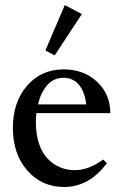

<svg xmlns="http://www.w3.org/2000/svg" viewBox="-20 -727 474 758"><path d="M195.8 -508.3 159.2 -527.8 235.8 -707 303.2 -671.4ZM232.9 11.2Q144.5 11.2 87.6 -54.2Q30.8 -119.6 30.8 -221.7Q30.8 -323.7 86.7 -388.4Q142.6 -453.1 231.9 -453.1Q311 -453.1 363.3 -404.1Q415.5 -355 415.5 -280.3H123.5Q121.6 -264.2 121.6 -243.7Q121.6 -195.8 134.3 -158.9Q147 -122.1 168.7 -99.9Q190.4 -77.6 217.5 -66.4Q244.6 -55.2 275.4 -55.2Q330.1 -55.2 387.2 -97.2L401.9 -83Q332.5 11.2 232.9 11.2ZM231.4 -419.9Q191.9 -419.9 166.5 -390.9Q141.1 -361.8 129.9 -314.9H320.3Q314.9 -365.2 291.3 -392.6Q267.6 -419.9 231.4 -419.9Z"/></svg>

Font: Elstob 10pt Medium
Style: Regular
Weight: 500
Designer: Peter S. Baker
Version: Version 1.015